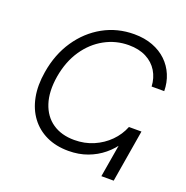

<svg xmlns="http://www.w3.org/2000/svg" viewBox="-131 -859 948 979"><g transform="rotate(20 343.0 -369.0)"><path d="M319.8 -63.5Q252.4 -63.5 200.7 -87.9Q148.9 -112.3 115.5 -157Q82 -201.7 70.1 -263.4Q58.1 -325.2 70.8 -400.4Q87.4 -501.5 138.9 -577.4Q190.4 -653.3 266.6 -695.6Q342.8 -737.8 434.1 -737.8Q490.2 -737.8 534.7 -720.9Q579.1 -704.1 610.4 -674.1Q641.6 -644 658.4 -604Q675.3 -564 675.8 -517.1H607.4Q605 -563 583.3 -598.9Q561.5 -634.8 522 -655.3Q482.4 -675.8 426.8 -675.8Q356.9 -675.8 296.1 -642.3Q235.4 -608.9 193.6 -547.4Q151.9 -485.8 137.2 -400.9Q123 -315.4 143.1 -253.7Q163.1 -191.9 211.2 -158.9Q259.3 -126 329.1 -126Q385.3 -126 432.9 -146.5Q480.5 -167 515.9 -202.6Q551.3 -238.3 569.3 -283.7H608.9Q594.7 -238.3 568.8 -198.2Q543 -158.2 506.3 -128.2Q469.7 -98.1 422.9 -80.8Q376 -63.5 319.8 -63.5ZM522.9 0 570.8 -283.7H637.2L589.8 0Z"/></g></svg>

Font: Inter 28pt Light
Style: Italic
Weight: 300
Italic angle: -9.3988°
Designer: Rasmus Andersson
Foundry: rsms
Version: Version 4.001;git-66647c0bb